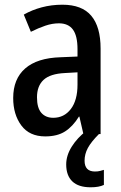

<svg xmlns="http://www.w3.org/2000/svg" viewBox="-20 -569 513 815"><path d="M245 -549Q328 -549 367.5 -502Q407 -455 407 -363V0H334L317 -74H315Q289 -32 256 -11Q223 10 172 10Q105 10 70.5 -36.5Q36 -83 36 -153Q36 -234 87 -278.5Q138 -323 237 -326L309 -329V-360Q309 -417 289.5 -443.5Q270 -470 230 -470Q202 -470 172.5 -460Q143 -450 111 -434L81 -507Q116 -527 157.5 -538Q199 -549 245 -549ZM256 -259Q193 -256 165 -230Q137 -204 137 -156Q137 -111 155.5 -90Q174 -69 206 -69Q252 -69 280.5 -106Q309 -143 309 -210V-262ZM339 113Q339 159 383 159Q396 159 405 156.5Q414 154 421 152V216Q410 221 396.5 223.5Q383 226 365 226Q313 226 287 201Q261 176 261 129Q261 91 284.5 53.5Q308 16 347 -14L400 0Q367 33 353 59Q339 85 339 113Z"/></svg>

Font: Noto Sans Hebrew Condensed Medium
Style: Regular
Weight: 500
Width: 3
Designer: Monotype Design Team
Foundry: Monotype Imaging Inc.
Version: Version 2.004; ttfautohint (v1.8.4.7-5d5b)